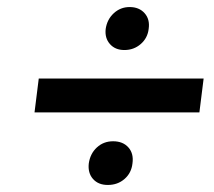

<svg xmlns="http://www.w3.org/2000/svg" viewBox="-20 -576 608 545"><path d="M78 -257 90 -353H558L546 -257ZM286 -51Q259 -51 244 -68Q229 -85 232 -112Q236 -140 255 -157.5Q274 -175 301 -175Q329 -175 344.5 -157.5Q360 -140 356 -112Q353 -85 333.5 -68Q314 -51 286 -51ZM333 -434Q307 -434 292 -451Q277 -468 280 -494Q284 -521 303 -538.5Q322 -556 348 -556Q375 -556 390.5 -538.5Q406 -521 402 -494Q399 -468 379.5 -451Q360 -434 333 -434Z"/></svg>

Font: Expletus Sans
Style: Bold Italic
Weight: 700
Italic angle: -7°
Version: Version 7.500